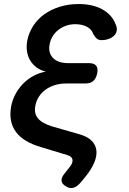

<svg xmlns="http://www.w3.org/2000/svg" viewBox="-20 -760 640 952"><path d="M442 -592Q435 -614 411.5 -627Q388 -640 352 -640Q329 -640 307.5 -632.5Q286 -625 269 -611.5Q252 -598 241 -580Q230 -562 226 -540Q218 -498 243 -472.5Q268 -447 318 -447H421Q446 -447 456.5 -434.5Q467 -422 462 -397Q457 -371 442.5 -358.5Q428 -346 403 -346H307Q278 -346 252 -338Q226 -330 206 -315.5Q186 -301 172.5 -280Q159 -259 155 -234Q148 -198 168 -173.5Q188 -149 236 -134L378 -93Q415 -82 435 -61.5Q455 -41 458 -13.5Q461 14 447 47Q433 80 403 117L380 145Q362 166 344 171Q326 176 307 164Q286 152 285 135.5Q284 119 302 98L325 69Q342 48 339.5 32Q337 16 314 9L185 -30Q95 -56 58.5 -106.5Q22 -157 35 -231Q41 -264 56.5 -293Q72 -322 94.5 -345Q117 -368 145.5 -383.5Q174 -399 207 -405Q181 -411 162 -425Q143 -439 130.5 -459Q118 -479 114 -504.5Q110 -530 115 -558Q123 -598 144.5 -631.5Q166 -665 199.5 -689Q233 -713 276.5 -726.5Q320 -740 369 -740Q441 -740 488.5 -713Q536 -686 553 -640Q561 -624 559 -609.5Q557 -595 547 -584.5Q537 -574 520.5 -567.5Q504 -561 482 -561Q469 -561 460 -568.5Q451 -576 442 -592Z"/></svg>

Font: Maple Mono NL SemiBold
Style: Italic
Weight: 600
Italic angle: -10°
Monospace: yes
Designer: subframe7536
Version: Version 7.000